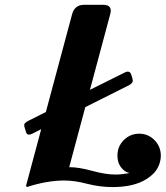

<svg xmlns="http://www.w3.org/2000/svg" viewBox="-20 -757 679 787"><path d="M89.8 9.8 86.9 3.9 148.9 -227.5 112.3 -209Q104.5 -205.1 98.1 -205.1Q89.8 -205.1 86.4 -216.3L81.1 -233.9Q79.1 -240.2 79.1 -245.1Q79.1 -252.9 96.2 -261.7L168 -297.9L275.4 -698.2Q285.6 -737.3 325.2 -737.3H403.3Q434.1 -737.3 434.1 -712.9Q434.1 -707.5 431.6 -698.2L348.6 -388.7L491.7 -460Q498.5 -463.4 503.4 -463.4Q514.2 -463.4 517.6 -452.1L522.9 -435.1Q524.4 -430.2 524.4 -426.8Q524.4 -415.5 507.8 -407.2L329.6 -317.9L263.7 -71.8Q303.2 -71.8 358.2 -56.6Q413.1 -41.5 453.6 -41.5Q480 -41.5 511.2 -47.9Q498 -50.8 487.8 -59.1Q461.4 -80.6 461.4 -119.6Q461.4 -156.2 486.8 -182.1Q513.2 -209 550.3 -209Q587.4 -209 613.3 -182.6Q639.2 -156.2 639.2 -118.7Q639.2 -102.1 632.8 -83.5Q620.6 -47.9 579.6 -22.5Q528.3 9.8 440.9 9.8Q388.7 9.8 335.9 -3.9Q285.2 -17.1 243.7 -17.1Q172.4 -17.1 89.8 9.8Z"/></svg>

Font: Cursive Sans
Style: Bold
Weight: 700
Italic angle: -15°
Designer: Wojciech Kalinowski "wmk69" (wmk69@o2.pl)
Foundry: Wojciech Kalinowski "wmk69" (wmk69@o2.pl)
Version: Wersja 3.1.0; 2022-02-18